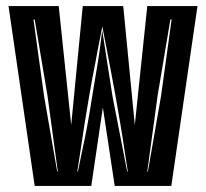

<svg xmlns="http://www.w3.org/2000/svg" viewBox="-20 -611 677 631"><path d="M94 0 8 -591H173L214 -200L252 -591H385L423 -200L464 -591H629L543 0H357L318 -258L280 0ZM168 -47H170L136 -297L94 -547H90L125 -294ZM464 -47H466L509 -294L544 -547H540L498 -297ZM234 -47H236L252 -125Q260 -160 268 -204.5Q276 -249 283 -294L296 -373Q299 -392 302 -409Q305 -426 307 -442L316 -511L350 -293L398 -47H400L388 -125Q383 -160 375.5 -204Q368 -248 360 -294L344 -380Q340 -400 336.5 -418.5Q333 -437 330 -453L316 -525Q316 -521 311.5 -499Q307 -477 302 -451Q299 -433 293.5 -405.5Q288 -378 282.5 -348.5Q277 -319 273 -295Q265 -249 258 -204.5Q251 -160 246 -125Z"/></svg>

Font: Alumni Sans Inline One
Style: Regular
Weight: 400
Designer: Robert E. Leuschke
Foundry: Robert E. Leuschke
Version: Version 1.100; ttfautohint (v1.8.3)